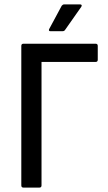

<svg xmlns="http://www.w3.org/2000/svg" viewBox="-20 -854 491 874"><path d="M87 0Q77 0 77 -10V-645Q77 -655 87 -655H415Q425 -655 425 -645V-582Q425 -572 415 -572H169V-10Q169 0 159 0ZM209 -712Q204 -712 203 -715Q202 -718 204 -722L261 -828Q266 -834 272 -834H344Q350 -834 351.5 -831Q353 -828 350 -823L277 -719Q273 -712 265 -712Z"/></svg>

Font: Sofia Sans Semi Condensed Medium
Style: Regular
Weight: 500
Designer: Botio Nikoltchev, Ani Petrova
Foundry: lettersoup
Version: Version 4.100